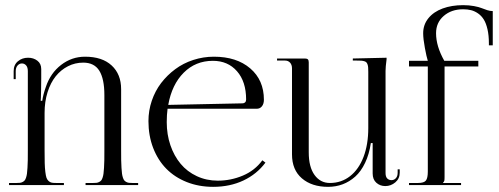

<svg xmlns="http://www.w3.org/2000/svg" viewBox="-20 -718 1938 745"><path d="M15 0V-8H44Q52 -8 57.4 -8.6Q62.8 -9.2 67.8 -11.9Q72.8 -14.5 75.6 -17.8Q78.5 -21 81 -28.5Q83.5 -36 84.6 -44.2Q85.8 -52.5 86.6 -66.9Q87.5 -81.2 87.8 -96.5Q88 -111.8 88 -135V-442Q88 -456.8 81.4 -464.2Q74.8 -471.8 65 -471.8Q55 -471.8 48 -463.6Q41 -455.5 41 -442V-411H33V-442Q33 -466.5 49.4 -480.2Q65.8 -494 89 -494Q110 -494 125 -482.5Q140 -471 140 -450V-414Q140 -400.5 139.4 -366.4Q138.8 -332.2 138 -327H144Q147.2 -350.5 158 -381Q176 -434.5 217.2 -466.2Q258.5 -498 310 -498Q376.5 -498 413.2 -464Q450 -430 450 -372V-135Q450 -111.8 450.2 -96.5Q450.5 -81.2 451.4 -66.9Q452.2 -52.5 453.4 -44.2Q454.5 -36 457 -28.5Q459.5 -21 462.4 -17.8Q465.2 -14.5 470.2 -11.9Q475.2 -9.2 480.6 -8.6Q486 -8 494 -8H516V0H312V-8H341Q349 -8 354.4 -8.6Q359.8 -9.2 364.8 -11.9Q369.8 -14.5 372.6 -17.8Q375.5 -21 378 -28.5Q380.5 -36 381.6 -44.2Q382.8 -52.5 383.6 -66.9Q384.5 -81.2 384.8 -96.5Q385 -111.8 385 -135V-349Q385 -412 365.4 -443.5Q345.8 -475 303 -475Q271.2 -475 243.8 -461Q216.2 -447 196.1 -421.9Q176 -396.8 164.5 -360.1Q153 -323.5 153 -280V-135Q153 -104.2 153.5 -85.5Q154 -66.8 155.9 -51.1Q157.8 -35.5 160.4 -28.1Q163 -20.8 168.6 -15.6Q174.2 -10.5 180.8 -9.2Q187.2 -8 198 -8H228V0Z M556 -248Q556 -288.8 568.9 -326.9Q581.8 -365 605.2 -395.8Q628.8 -426.5 660 -449.6Q691.2 -472.8 730 -485.4Q768.8 -498 810 -498Q898 -498 951 -452.6Q1004 -407.2 1004 -331Q1004 -315.2 996.4 -305.6Q988.8 -296 976 -296H630.2Q627 -272.2 627 -244Q627 -196.2 641.2 -154.5Q655.5 -112.8 680.9 -82.4Q706.2 -52 743.6 -34.5Q781 -17 825 -17Q875.8 -17 922.2 -36.6Q968.8 -56.2 998 -96L1010 -87Q976.5 -42.2 924.4 -17.6Q872.2 7 807 7Q751.5 7 704.6 -11.6Q657.8 -30.2 625.1 -63.5Q592.5 -96.8 574.2 -144.2Q556 -191.8 556 -248ZM632.8 -311 921 -317Q927.2 -317 931.1 -320.9Q935 -324.8 935 -332Q935 -401.2 899.6 -441.6Q864.2 -482 806 -482Q739 -482 693 -436.1Q647 -390.2 632.8 -311Z M1113 -119V-453Q1113 -466.5 1105.6 -474.8Q1098.2 -483 1086 -483H1055V-491H1163Q1171.2 -491 1174.6 -487.6Q1178 -484.2 1178 -476V-127Q1178 -70 1200.5 -39Q1223 -8 1260 -8Q1304.5 -8 1338.4 -34.5Q1372.2 -61 1390.6 -109.2Q1409 -157.5 1409 -221V-439Q1409 -449.8 1408.5 -456.2Q1408 -462.8 1406.1 -468.1Q1404.2 -473.5 1401.6 -476.1Q1399 -478.8 1393.4 -480.5Q1387.8 -482.2 1381.4 -482.6Q1375 -483 1364 -483H1349V-491L1480 -494V-488Q1476 -458 1476 -443V-47Q1476 -32.2 1482.5 -25.6Q1489 -19 1499 -19Q1509.2 -19 1516.1 -26.6Q1523 -34.2 1523 -48V-61H1531V-48Q1531 -24.8 1513.9 -10.4Q1496.8 4 1475 4Q1454.8 4 1440.4 -8.8Q1426 -21.5 1426 -45V-163H1419Q1412.5 -119.2 1396.6 -86Q1380.8 -52.8 1358.4 -32.8Q1336 -12.8 1309.5 -2.9Q1283 7 1253 7Q1189.8 7 1151.4 -26Q1113 -59 1113 -119Z M1567 0V-8H1602Q1625.2 -8 1632.6 -17.5Q1640 -27 1640 -52V-460H1567V-482H1640Q1635.2 -496.5 1628.6 -532Q1622 -567.5 1622 -589Q1622 -622.2 1642.2 -647.2Q1662.5 -672.2 1697.5 -685.1Q1732.5 -698 1777 -698Q1800 -698 1819.2 -694.4Q1838.5 -690.8 1848.8 -686.5Q1859 -682.2 1870.6 -678.6Q1882.2 -675 1892 -675V-542H1877V-550Q1877 -580.8 1871.6 -604.2Q1866.2 -627.8 1857.2 -642.2Q1848.2 -656.8 1835 -665.9Q1821.8 -675 1807.9 -678.5Q1794 -682 1777 -682Q1731.5 -682 1701.8 -656.2Q1672 -630.5 1672 -589Q1672 -538.5 1704 -482H1836V-460H1705V-31Q1705 -20.5 1704.1 -16.9Q1703.2 -13.2 1699 -9V-8H1769V0Z"/></svg>

Font: FogtwoNo5
Style: Regular
Weight: 400
Designer: gluk (gluksza@wp.pl)
Foundry: gluk (gluksza@wp.pl)
Version: Version 0.87